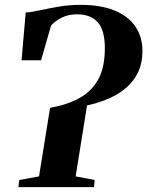

<svg xmlns="http://www.w3.org/2000/svg" viewBox="-20 -772 608 792"><path d="M56 0 59.5 -29.5 141 -44.5 186.5 -327Q256 -339.5 306.8 -367Q357.5 -394.5 385 -444Q412.5 -493.5 412.5 -573.5Q412.5 -648 382.8 -680.5Q353 -713 298.5 -713Q262.5 -713 235.2 -699.5Q208 -686 190.5 -666.5L149.5 -523.5H69L86 -720.5Q111 -722 146 -729.8Q181 -737.5 223.5 -744.8Q266 -752 312 -752Q397 -752 453.8 -728.2Q510.5 -704.5 539 -661.8Q567.5 -619 567.5 -562Q567.5 -499 538.5 -454Q509.5 -409 458 -380.2Q406.5 -351.5 339 -337L292 -44.5L370.5 -29.5L367.5 0Z"/></svg>

Font: Merriweather 96pt
Style: Bold Italic
Weight: 700
Italic angle: -7.8°
Version: Version 2.101